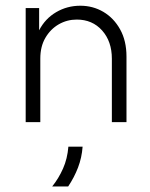

<svg xmlns="http://www.w3.org/2000/svg" viewBox="-20 -435 533 684"><path d="M71.5 0V-406.2H119.4V-327.1Q141 -368.8 180.2 -391.7Q219.4 -414.6 266 -414.6Q311.1 -414.6 348.3 -392.7Q385.4 -370.8 408 -330.2Q430.6 -289.6 430.6 -233.3V0H378.5V-225.7Q378.5 -287.5 343.8 -326.4Q309 -365.3 253.5 -365.3Q218.8 -365.3 189.2 -348.3Q159.7 -331.2 141.7 -300.3Q123.6 -269.4 123.6 -226.4V0ZM166 229.2Q188.9 200.7 204.5 165.6Q220.1 130.6 223.6 87.5H274.3Q271.5 126.4 258 161.8Q244.4 197.2 222.9 229.2Z"/></svg>

Font: Afacad Flux Light
Style: Regular
Weight: 300
Designer: Kristian Moeller
Foundry: Dicotype
Version: Version 1.100